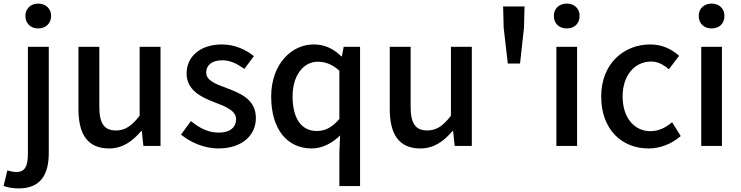

<svg xmlns="http://www.w3.org/2000/svg" viewBox="-68 -811 4118 1067"><path d="M37 236C159 236 203 156 203 41V-551H87V43C87 107 74 145 23 145C5 145 -13 140 -27 136L-48 222C-28 230 0 236 37 236ZM144 -653C186 -653 216 -680 216 -723C216 -763 186 -791 144 -791C103 -791 73 -763 73 -723C73 -680 103 -653 144 -653Z M538 14C613 14 667 -25 717 -83H720L729 0H824V-551H708V-168C663 -110 627 -86 576 -86C512 -86 484 -124 484 -218V-551H368V-204C368 -64 420 14 538 14Z M1145 14C1281 14 1354 -62 1354 -155C1354 -258 1269 -292 1193 -321C1132 -344 1078 -362 1078 -408C1078 -446 1106 -476 1168 -476C1212 -476 1251 -456 1290 -428L1343 -499C1300 -534 1238 -564 1165 -564C1043 -564 969 -495 969 -403C969 -310 1050 -271 1123 -243C1183 -220 1244 -198 1244 -148C1244 -106 1213 -74 1148 -74C1089 -74 1041 -99 993 -138L938 -63C991 -19 1069 14 1145 14Z M1818 223H1933V-551H1842L1832 -498H1829C1782 -542 1737 -564 1674 -564C1552 -564 1439 -454 1439 -275C1439 -92 1528 14 1665 14C1725 14 1781 -18 1822 -58L1818 37ZM1693 -83C1607 -83 1558 -152 1558 -276C1558 -395 1621 -468 1697 -468C1738 -468 1777 -455 1818 -418V-150C1778 -103 1739 -83 1693 -83Z M2268 14C2343 14 2397 -25 2447 -83H2450L2459 0H2554V-551H2438V-168C2393 -110 2357 -86 2306 -86C2242 -86 2214 -124 2214 -218V-551H2098V-204C2098 -64 2150 14 2268 14Z M2754 -458H2822L2844 -657L2847 -775H2728L2731 -657Z M3024 0H3139V-551H3024ZM3082 -653C3124 -653 3153 -680 3153 -723C3153 -763 3124 -791 3082 -791C3039 -791 3010 -763 3010 -723C3010 -680 3039 -653 3082 -653Z M3536 14C3599 14 3664 -10 3715 -55L3667 -132C3634 -103 3593 -82 3547 -82C3456 -82 3392 -158 3392 -275C3392 -391 3458 -469 3551 -469C3588 -469 3619 -452 3649 -426L3706 -501C3666 -536 3615 -564 3545 -564C3400 -564 3273 -458 3273 -275C3273 -92 3387 14 3536 14Z M3829 0H3944V-551H3829ZM3887 -653C3929 -653 3958 -680 3958 -723C3958 -763 3929 -791 3887 -791C3844 -791 3815 -763 3815 -723C3815 -680 3844 -653 3887 -653Z"/></svg>

Font: Noto Sans CJK HK Medium
Style: Regular
Weight: 500
Designer: Ryoko NISHIZUKA 西塚涼子 (kana, bopomofo & ideographs); Paul D. Hunt (Latin, Greek & Cyrillic); Sandoll Communications 산돌커뮤니
Foundry: Adobe
Version: Version 2.004;hotconv 1.0.118;makeotfexe 2.5.65603